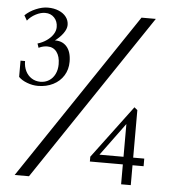

<svg xmlns="http://www.w3.org/2000/svg" viewBox="-51 -754 703 801"><g transform="rotate(5 300.0 -354.0)"><path d="M570 -700 100 0H40L510 -700ZM485.8 -91.4 493.9 -83.3H347.7V-103.5L513.3 -324.9L526.3 -314.1V-107.1L518.2 -115.2H572.7V-83.3H518.2L526.3 -91.4V0H485.8ZM376.9 -115.2H493.9L485.8 -107.1V-260.6L490.8 -259.2L380.1 -108.5ZM22.9 -409.3V-477.3H41.8Q41.8 -453.9 50.8 -435.6Q59.8 -417.4 76 -407.1Q92.2 -396.7 112.9 -396.7Q133.1 -396.7 149.1 -406.8Q165.1 -417 173.8 -435Q182.6 -453 182.6 -475.9Q182.6 -509.2 168.4 -527.7Q154.3 -546.1 129.5 -546.1Q114.2 -546.1 98.9 -539.8L93.1 -537.1L87.2 -554.7Q108.4 -561 125.2 -572.9Q142.1 -584.8 151.6 -599.7Q161 -614.5 161 -629.8Q161 -653.7 146.4 -669.2Q131.8 -684.7 108.4 -684.7Q89.5 -684.7 68.8 -673.9Q48.1 -663.1 34.6 -646L22.4 -667.2Q40.9 -685.2 67.4 -696.4Q94 -707.7 117.4 -707.7Q143 -707.7 163 -699.3Q183.1 -691 194.3 -676.2Q205.6 -661.3 205.6 -642.4Q205.6 -625.8 191.6 -606.6Q177.7 -587.5 153.4 -570V-573.6Q187.6 -576.3 207.4 -554.4Q227.2 -532.6 227.2 -490.3Q227.2 -457.9 211.4 -432.5Q195.7 -407.1 167.5 -392.9Q139.4 -378.7 103.9 -378.7Q81.4 -378.7 58.6 -387.3Q35.9 -395.8 22.9 -409.3Z"/></g></svg>

Font: Wittgenstein
Style: Regular
Weight: 400
Designer: Jörg Drees
Foundry: Jörg Drees
Version: Version 1.003;Glyphs 3.1.2 (3151)